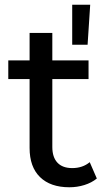

<svg xmlns="http://www.w3.org/2000/svg" viewBox="-20 -785 454 811"><path d="M273 6Q193 6 149 -37Q105 -80 105 -160V-451H15V-530H105V-646H201V-530H354V-451H201V-164Q201 -121 222.5 -98Q244 -75 285 -75Q329 -75 359 -100L389 -31Q367 -13 336.5 -3.5Q306 6 273 6ZM285 -596V-765H361L350 -596Z"/></svg>

Font: Montserrat Z Med
Style: Regular
Weight: 500
Designer: Julieta Ulanovsky
Foundry: Julieta Ulanovsky
Version: Version 8.000